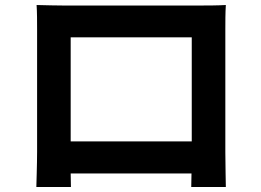

<svg xmlns="http://www.w3.org/2000/svg" viewBox="-20 -729 1040 766"><path d="M126 -709C128 -681 128 -640 128 -612C128 -554 128 -183 128 -123C128 -75 125 12 125 17H263L262 -37H744L743 17H881C881 13 879 -83 879 -122C879 -182 879 -551 879 -612C879 -642 879 -679 881 -709C845 -707 807 -707 782 -707C710 -707 304 -707 232 -707C205 -707 167 -708 126 -709ZM262 -165V-580H745V-165Z"/></svg>

Font: Source Han Sans KR
Style: Bold
Weight: 700
Designer: Ryoko NISHIZUKA 西塚涼子 (kana, bopomofo & ideographs); Paul D. Hunt (Latin, Greek & Cyrillic); Sandoll Communications 산돌커뮤니
Foundry: Adobe
Version: Version 2.004;hotconv 1.0.118;makeotfexe 2.5.65603